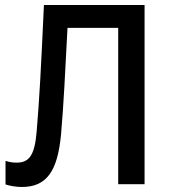

<svg xmlns="http://www.w3.org/2000/svg" viewBox="-20 -734 682 765"><path d="M67 11C166 11 209 -52 223 -196C234 -320 239 -437 249 -623H451V0H556V-714H155C143 -451 137 -341 126 -209C118 -116 97 -86 46 -86C30 -86 18 -88 2 -93V1C21 7 45 11 67 11Z"/></svg>

Font: Noto Sans SemiCondensed Medium
Style: Regular
Weight: 500
Width: 4
Designer: Monotype Design Team
Foundry: Monotype Imaging Inc.
Version: Version 2.013